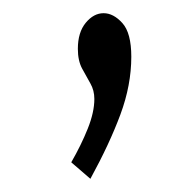

<svg xmlns="http://www.w3.org/2000/svg" viewBox="-20 -103 290 291"><path d="M117 168 88 143Q103 117 113 92Q123 67 123 47Q123 34 117 23.5Q111 13 104.5 1Q98 -11 98 -29Q98 -54 110 -68.5Q122 -83 137 -83Q152 -83 165.5 -68Q179 -53 179 -17Q179 26 162.5 70.5Q146 115 117 168Z"/></svg>

Font: Inconsolata UltraCondensed Medium
Style: Regular
Weight: 500
Width: 1
Monospace: yes
Designer: Raph Levien, Cyreal, Brenton Simpson
Foundry: Raph Levien, Cyreal, Google
Version: Version 3.001; ttfautohint (v1.8.2.53-6de2)